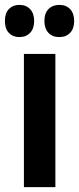

<svg xmlns="http://www.w3.org/2000/svg" viewBox="-38 -767 324 787"><path d="M189 0H60V-546H189ZM-18 -681Q-18 -713 -1.5 -730Q15 -747 41 -747Q69 -747 85.5 -729.5Q102 -712 102 -681Q102 -650 85.5 -632.5Q69 -615 41 -615Q15 -615 -1.5 -632Q-18 -649 -18 -681ZM144 -681Q144 -713 161 -730Q178 -747 205 -747Q233 -747 249.5 -729.5Q266 -712 266 -681Q266 -650 249.5 -632.5Q233 -615 205 -615Q177 -615 160.5 -632.5Q144 -650 144 -681Z"/></svg>

Font: Noto Sans Gujarati UI ExtraCondensed
Style: Bold
Weight: 700
Width: 2
Designer: Jelle Bosma - Monotype Design Team, Universal Thirst
Foundry: Monotype Imaging Inc.
Version: Version 2.106; ttfautohint (v1.8.4.7-5d5b)